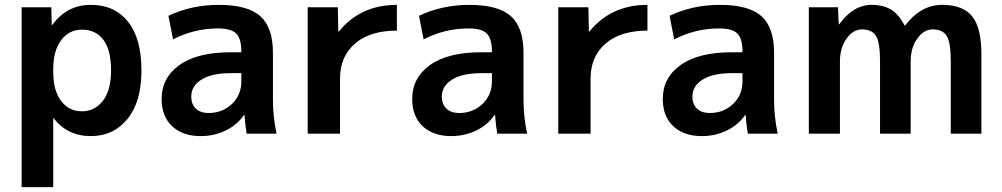

<svg xmlns="http://www.w3.org/2000/svg" viewBox="-20 -550 4122 790"><path d="M437 -260Q437 -344 405.5 -386Q374 -428 317 -428Q264 -428 231.5 -384.5Q199 -341 199 -265V-255Q199 -177 231.5 -134.5Q264 -92 317 -92Q370 -92 403.5 -135.5Q437 -179 437 -260ZM562 -260Q562 -131 504.5 -60.5Q447 10 354 10Q258 10 201 -63H199V220H69V-520H191L193 -447H195Q255 -530 354 -530Q451 -530 506.5 -461Q562 -392 562 -260Z M880 -530Q999 -530 1051 -483.5Q1103 -437 1103 -333V-140Q1103 -69 1118 0H995Q989 -33 986 -77H984Q956 -36 908.5 -13Q861 10 805 10Q732 10 688.5 -30.5Q645 -71 645 -143Q645 -230 718.5 -282.5Q792 -335 930 -335H973V-338Q973 -391 952 -412Q931 -433 877 -433Q779 -433 692 -388L673 -485Q768 -530 880 -530ZM767 -153Q767 -121 786 -103Q805 -85 838 -85Q895 -85 934 -122Q973 -159 973 -215V-249H930Q851 -249 809 -222.5Q767 -196 767 -153Z M1246 -520H1370L1372 -420H1374Q1463 -530 1613 -530V-424Q1502 -424 1440.5 -370.5Q1379 -317 1379 -227V0H1246Z M1911 -530Q2030 -530 2082 -483.5Q2134 -437 2134 -333V-140Q2134 -69 2149 0H2026Q2020 -33 2017 -77H2015Q1987 -36 1939.5 -13Q1892 10 1836 10Q1763 10 1719.5 -30.5Q1676 -71 1676 -143Q1676 -230 1749.5 -282.5Q1823 -335 1961 -335H2004V-338Q2004 -391 1983 -412Q1962 -433 1908 -433Q1810 -433 1723 -388L1704 -485Q1799 -530 1911 -530ZM1798 -153Q1798 -121 1817 -103Q1836 -85 1869 -85Q1926 -85 1965 -122Q2004 -159 2004 -215V-249H1961Q1882 -249 1840 -222.5Q1798 -196 1798 -153Z M2277 -520H2401L2403 -420H2405Q2494 -530 2644 -530V-424Q2533 -424 2471.5 -370.5Q2410 -317 2410 -227V0H2277Z M2942 -530Q3061 -530 3113 -483.5Q3165 -437 3165 -333V-140Q3165 -69 3180 0H3057Q3051 -33 3048 -77H3046Q3018 -36 2970.5 -13Q2923 10 2867 10Q2794 10 2750.5 -30.5Q2707 -71 2707 -143Q2707 -230 2780.5 -282.5Q2854 -335 2992 -335H3035V-338Q3035 -391 3014 -412Q2993 -433 2939 -433Q2841 -433 2754 -388L2735 -485Q2830 -530 2942 -530ZM2829 -153Q2829 -121 2848 -103Q2867 -85 2900 -85Q2957 -85 2996 -122Q3035 -159 3035 -215V-249H2992Q2913 -249 2871 -222.5Q2829 -196 2829 -153Z M3308 -520H3428L3431 -450H3433Q3491 -530 3566 -530Q3615 -530 3647 -510Q3679 -490 3702 -445H3704Q3769 -530 3857 -530Q3941 -530 3979.5 -483.5Q4018 -437 4018 -327V0H3892V-297Q3892 -375 3875.5 -402Q3859 -429 3817 -429Q3781 -429 3754 -391Q3727 -353 3727 -297V0H3601V-297Q3601 -375 3584.5 -402Q3568 -429 3526 -429Q3490 -429 3463 -391Q3436 -353 3436 -297V0H3308Z"/></svg>

Font: Mplus 1p Bold
Style: Bold
Weight: 700
Version: Version 1.061